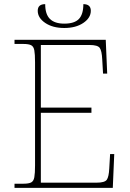

<svg xmlns="http://www.w3.org/2000/svg" viewBox="-20 -906 625 926"><path d="M50 0V-20H93Q118 -20 130 -26Q142 -32 145.5 -51Q149 -70 149 -108V-606Q149 -645 145.5 -663.5Q142 -682 130 -688Q118 -694 93 -694H50V-714H490L497 -551H477L473 -620Q471 -661 461 -675Q451 -689 412 -689H177V-387H421V-362H177V-25H446Q485 -25 495 -39Q505 -53 507 -94L511 -163H531L524 0ZM290 -771Q234 -771 198 -795.5Q162 -820 162 -854Q162 -886 198 -886Q198 -837 221 -814.5Q244 -792 290 -792Q339 -792 360.5 -814.5Q382 -837 382 -886Q418 -886 418 -854Q418 -820 382 -795.5Q346 -771 290 -771Z"/></svg>

Font: Noto Serif Thin
Style: Regular
Weight: 100
Designer: Monotype Design Team
Foundry: Monotype Imaging Inc.
Version: Version 2.015